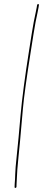

<svg xmlns="http://www.w3.org/2000/svg" viewBox="-20 -704 211 940"><path d="M166.8 -684C163.8 -684 162.1 -682.3 161.5 -679L159.8 -668C158.6 -660.7 157 -652.3 154.8 -643C148.4 -615 142 -580.7 135.5 -540L122.1 -455C102 -328 88.1 -222.9 80.6 -139.5C77.5 -105.2 74.3 -69.2 71 -31.5C67.7 6.2 64.3 40.2 60.8 70.5C57.4 100.8 55.3 126.5 54.6 147.5C54 168.5 53.1 184.7 52 196L51.4 212C51 214.7 52.3 216 55.3 216C58.3 216 60.1 214.3 60.6 211L61.1 195C63.1 145.4 66.1 103.2 70.1 68.4C73.7 37.4 81 -42.6 92.1 -171.4C96.9 -227 109.9 -321.5 131.1 -455L144.5 -540C151.1 -581.3 157.5 -615.5 163.8 -642.5C165.9 -651.5 167.5 -660 168.8 -668L170.5 -679C171.1 -682.3 169.8 -684 166.8 -684Z"/></svg>

Font: Proton
Style: LitIt
Weight: 500
Version: Version 1.017